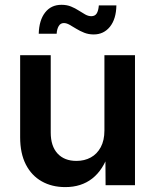

<svg xmlns="http://www.w3.org/2000/svg" viewBox="-20 -763 639 791"><path d="M249 7.8Q193.8 7.8 151.9 -15.9Q109.9 -39.6 86.4 -85.4Q63 -131.3 63 -197.3V-535.6H189V-216.8Q189 -161.1 217 -130.6Q245.1 -100.1 294.9 -100.1Q328.1 -100.1 354 -114.3Q379.9 -128.4 395 -156.5Q410.2 -184.6 410.2 -225.6V-535.6H536.1V0H415L414.1 -133.8H428.7Q405.3 -63 360.1 -27.6Q314.9 7.8 249 7.8ZM366.2 -621.1Q344.7 -621.1 326.9 -628.2Q309.1 -635.3 294.2 -644.5Q279.3 -653.8 266.6 -660.9Q253.9 -668 243.2 -668Q229 -668 221.7 -655.3Q214.4 -642.6 213.4 -624H139.6Q141.1 -679.7 165.8 -711.4Q190.4 -743.2 233.4 -743.2Q255.4 -743.2 272.7 -736.1Q290 -729 304.2 -719.7Q318.4 -710.4 331.1 -703.4Q343.8 -696.3 356 -696.3Q371.1 -696.3 378.2 -707.3Q385.3 -718.3 387.2 -740.7H459.5Q458.5 -684.6 432.9 -652.8Q407.2 -621.1 366.2 -621.1Z"/></svg>

Font: Inter 20pt SemiBold
Style: Regular
Weight: 600
Version: Version 4.001;git-66647c0bb